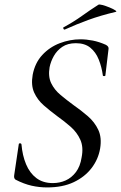

<svg xmlns="http://www.w3.org/2000/svg" viewBox="-20 -808 529 840"><path d="M186 12Q152 12 118.5 4.5Q85 -3 48 -22Q44 -25 42.5 -29.5Q41 -34 42 -41L62 -176Q62 -181 67.5 -181Q73 -181 74 -176Q78 -128 94 -89.5Q110 -51 139 -29Q168 -7 211 -7Q241 -7 267 -18.5Q293 -30 312 -55Q331 -80 337 -119Q346 -164 331.5 -196.5Q317 -229 289 -253.5Q261 -278 230 -300Q199 -323 171.5 -347Q144 -371 129.5 -403Q115 -435 123 -481Q133 -533 165 -567.5Q197 -602 241.5 -619Q286 -636 332 -636Q358 -636 386 -630.5Q414 -625 443 -612Q456 -605 455 -595L441 -478Q441 -475 435.5 -475Q430 -475 430 -478Q425 -515 412 -547.5Q399 -580 375 -599.5Q351 -619 312 -619Q276 -619 252.5 -603Q229 -587 215.5 -563Q202 -539 197 -514Q190 -473 204 -444Q218 -415 245 -392.5Q272 -370 302 -348Q335 -325 364.5 -299.5Q394 -274 410 -240Q426 -206 418 -158Q410 -111 380.5 -72.5Q351 -34 302.5 -11Q254 12 186 12ZM264 -679Q260 -677 257.5 -682.5Q255 -688 259 -689Q303 -713 338.5 -738.5Q374 -764 410 -787Q414 -790 428.5 -786Q443 -782 459 -775.5Q475 -769 484 -763Q493 -757 486 -756Q419 -740 367 -721Q315 -702 264 -679Z"/></svg>

Font: Cormorant Garamond Light Medium
Style: Italic
Weight: 500
Italic angle: -10°
Version: Version 4.001